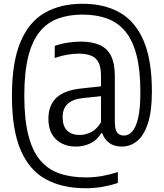

<svg xmlns="http://www.w3.org/2000/svg" viewBox="-20 -769 869 1019"><path d="M435.3 230Q310.6 230 223 182.2Q135.4 134.4 89.4 26.8Q43.3 -80.7 43.3 -260Q43.3 -437.8 88.3 -545.3Q133.2 -652.8 217.2 -700.9Q301.2 -749 417.8 -749Q534.2 -749 616.6 -701.8Q699 -654.6 742.5 -552.1Q786.1 -449.6 786.1 -283.6Q786.1 -177.9 764.8 -113.5Q743.5 -49.1 707.5 -20.2Q671.5 8.8 627.3 8.8Q585.7 8.8 559.6 -10.3Q533.5 -29.5 522.9 -62.3H517.6Q495.4 -25.3 460 -8.3Q424.6 8.8 382.8 8.8Q318.1 8.8 277.5 -29.4Q236.9 -67.6 236.9 -138.2Q236.9 -210.5 279.9 -250.7Q322.9 -290.9 414.8 -299.8L534.3 -312.8L544.7 -261.5L420.3 -248.6Q365 -242.6 338.8 -217.5Q312.5 -192.5 312.5 -147.3Q312.5 -98.8 336.5 -75.7Q360.4 -52.6 403.3 -52.6Q431.2 -52.6 461.7 -66.8Q492.2 -81.1 516 -119.5V-367.1Q516 -412.4 502.7 -438Q489.4 -463.7 462.8 -474Q436.3 -484.3 396.6 -484.3Q369.8 -484.3 336.7 -478.7Q303.5 -473.1 270.3 -461.1L270.8 -525.5Q300.4 -536.4 337.9 -542.3Q375.4 -548.3 407.1 -548.3Q467.1 -548.3 507.7 -530.8Q548.3 -513.4 568.9 -473.1Q589.4 -432.7 589.4 -364V-120.8Q589.4 -85.1 600.8 -67.3Q612.3 -49.5 638.8 -49.5Q660.5 -49.5 680.4 -69.8Q700.3 -90.1 712.6 -140.4Q725 -190.7 725 -280.3Q725 -396.7 704.7 -475.9Q684.3 -555 644.9 -602.5Q605.5 -650 548.6 -670.7Q491.6 -691.5 417.8 -691.5Q344.5 -691.5 287 -670.2Q229.5 -648.9 189.9 -599.6Q150.3 -550.3 129.6 -467.6Q109 -384.9 109 -261.5Q109 -137.1 129.9 -53.4Q150.8 30.3 192.1 80Q233.4 129.6 294.3 151.1Q355.2 172.5 435.3 172.5Q480.3 172.5 521.6 165.2Q562.9 157.9 605.5 144V202.3Q568.6 214.6 525.6 222.3Q482.5 230 435.3 230Z"/></svg>

Font: Encode Sans Condensed Thin
Style: Regular
Weight: 100
Width: 3
Designer: Multiple Designers
Foundry: Impallari Type
Version: Version 3.002